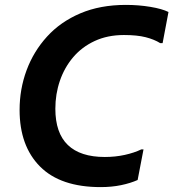

<svg xmlns="http://www.w3.org/2000/svg" viewBox="-20 -752 708 784"><path d="M60 -303Q60 -388 88.5 -465Q117 -542 172 -602.5Q227 -663 308 -697.5Q389 -732 494 -732Q546 -732 594 -724Q642 -716 668 -703L644 -576H634Q610 -591 575 -600Q540 -609 486 -609Q419 -609 366.5 -584.5Q314 -560 278.5 -518Q243 -476 224.5 -422Q206 -368 206 -308Q206 -209 257 -160Q308 -111 408 -111Q451 -111 489.5 -119.5Q528 -128 557 -142H566L542 -17Q513 -4 474.5 4Q436 12 391 12Q227 12 143.5 -72Q60 -156 60 -303Z"/></svg>

Font: Kufam SemiBold
Style: Italic
Weight: 600
Italic angle: -11°
Designer: Artur Schmal
Foundry: Original Type
Version: Version 1.301; ttfautohint (v1.8.3)